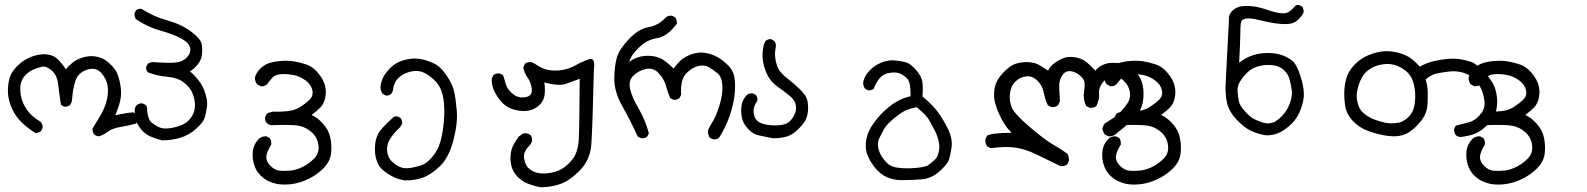

<svg xmlns="http://www.w3.org/2000/svg" viewBox="-20 -460 6540 791"><path d="M386.7 101.6Q376 100.6 368.2 93.8Q360.4 85 361.3 69.3Q379.9 40 397 9.8Q414.1 -20.5 420.9 -51.3Q427.7 -82 422.9 -108.9Q418 -135.7 398.4 -158.2Q378.9 -180.7 350.1 -175.8Q321.3 -170.9 302.2 -148.9Q283.2 -127 275.4 -40L268.6 -27.3Q258.8 -19.5 245.1 -20.5L231.4 -27.3Q224.6 -67.4 220.2 -108.9Q215.8 -150.4 193.4 -169.4Q170.9 -188.5 153.8 -185.1Q136.7 -181.6 119.6 -174.3Q102.5 -167 89.4 -155.3Q76.2 -143.6 68.8 -125.5Q61.5 -107.4 64 -81.5Q66.4 -55.7 75.2 -35.6Q84 -15.6 99.1 2.9Q114.3 21.5 147.5 42Q157.2 52.7 155.3 67.4L148.4 81.1Q138.7 86.9 127 88.9Q84 61.5 60.1 34.7Q36.1 7.8 23.4 -27.3Q10.7 -62.5 12.7 -94.7Q14.6 -127 22.5 -147.5Q30.3 -168 55.2 -191.9Q80.1 -215.8 113.3 -227.5Q146.5 -239.3 174.8 -235.8Q203.1 -232.4 221.7 -212.4Q240.2 -192.4 251 -174.8Q265.6 -191.4 280.8 -203.6Q295.9 -215.8 322.8 -223.6Q349.6 -231.4 372.6 -227.5Q395.5 -223.6 410.2 -214.8Q424.8 -206.1 441.4 -188.5Q458 -170.9 465.3 -151.4Q472.7 -131.8 476.6 -105.5Q480.5 -79.1 477.1 -55.2Q473.6 -31.2 455.1 14.6Q476.6 10.7 493.7 7.3Q510.7 3.9 528.3 2.9L541 9.8Q550.8 19.5 547.9 36.1L541 48.8Q509.8 57.6 476.6 63Q443.4 68.4 422.9 83.5Q402.3 98.6 386.7 101.6Z M647.5 118.2Q624 112.3 601.6 103Q579.1 93.8 563 74.7Q546.9 55.7 540 36.1Q533.2 16.6 535.2 -8.8Q536.1 -19.5 543 -26.4Q552.7 -35.2 567.4 -34.2L580.1 -27.3Q587.9 -19.5 585.9 -5.9Q589.8 33.2 605 45.4Q620.1 57.6 636.2 64.5Q652.3 71.3 674.8 68.8Q697.3 66.4 722.2 57.6Q747.1 48.8 761.7 31.2Q776.4 13.7 780.8 -5.4Q785.2 -24.4 781.7 -44.9Q778.3 -65.4 769.5 -83.5Q760.7 -101.6 736.8 -120.6Q712.9 -139.6 669.9 -143.6Q627 -147.5 588.9 -162.1Q581.1 -170.9 582 -184.6L588.9 -197.3Q603.5 -207 624 -203.1Q669.9 -200.2 700.2 -202.1Q730.5 -204.1 749 -222.7Q767.6 -241.2 763.2 -262.7Q758.8 -284.2 726.1 -301.8Q693.4 -319.3 640.6 -334Q587.9 -348.6 540 -380.9Q533.2 -391.6 534.2 -405.3L540 -417Q548.8 -424.8 562.5 -423.8Q612.3 -391.6 669.4 -376Q726.6 -360.4 767.6 -329.6Q808.6 -298.8 811.5 -275.4Q814.5 -252 811.5 -231.9Q808.6 -211.9 794.4 -194.3Q780.3 -176.8 762.7 -166Q804.7 -129.9 820.8 -89.4Q836.9 -48.8 832.5 -18.6Q828.1 11.7 821.8 28.8Q815.4 45.9 787.1 71.3Q758.8 96.7 723.1 107.4Q687.5 118.2 647.5 118.2Z M1121.1 297.9Q1103.5 293.9 1086.9 286.6Q1070.3 279.3 1053.2 262.7Q1036.1 246.1 1027.3 219.7Q1018.6 193.4 1021.5 164.1Q1024.4 134.8 1046.9 111.3Q1059.6 100.6 1077.1 101.6L1090.8 108.4Q1098.6 118.2 1097.7 134.8Q1077.1 168.9 1077.1 187.5Q1077.1 206.1 1094.7 223.6Q1112.3 241.2 1132.3 243.2Q1152.3 245.1 1177.2 242.7Q1202.1 240.2 1228 227.1Q1253.9 213.9 1274.9 192.4Q1295.9 170.9 1292 138.7Q1288.1 106.4 1264.2 85Q1240.2 63.5 1210.9 58.1Q1181.6 52.7 1098.6 55.7Q1087.9 54.7 1079.1 46.9Q1070.3 37.1 1072.3 22.5L1079.1 8.8Q1093.8 -1 1114.3 0Q1139.6 1 1167.5 -2.4Q1195.3 -5.9 1216.3 -19Q1237.3 -32.2 1254.4 -48.3Q1271.5 -64.5 1267.1 -87.4Q1262.7 -110.4 1239.7 -127.9Q1216.8 -145.5 1189.5 -150.9Q1162.1 -156.2 1136.7 -154.3Q1111.3 -152.3 1099.6 -137.2Q1087.9 -122.1 1079.1 -112.3Q1069.3 -103.5 1054.7 -104.5L1040 -112.3Q1029.3 -124 1030.3 -141.6Q1036.1 -161.1 1052.2 -177.2Q1068.4 -193.4 1089.4 -200.2Q1110.4 -207 1139.2 -209Q1168 -210.9 1191.9 -207Q1215.8 -203.1 1242.2 -194.3Q1268.6 -185.5 1290.5 -159.2Q1312.5 -132.8 1318.8 -107.4Q1325.2 -82 1319.8 -57.1Q1314.5 -32.2 1300.3 -17.6Q1286.1 -2.9 1263.7 13.7Q1287.1 23.4 1310.5 49.3Q1334 75.2 1340.8 106.9Q1347.7 138.7 1343.8 172.4Q1339.8 206.1 1312.5 233.4Q1285.2 260.7 1250.5 277.3Q1215.8 293.9 1182.6 298.3Q1149.4 302.7 1121.1 297.9Z M1647.5 283.2Q1622.1 279.3 1600.1 268.6Q1578.1 257.8 1560.1 242.7Q1542 227.5 1534.7 209Q1527.3 190.4 1525.4 171.9Q1523.4 153.3 1525.9 131.8Q1528.3 110.4 1538.1 90.8Q1547.9 71.3 1594.7 28.3Q1603.5 17.6 1617.2 19.5L1629.9 25.4Q1637.7 36.1 1636.7 49.8L1628.9 63.5Q1602.5 87.9 1587.4 111.8Q1572.3 135.7 1574.7 160.6Q1577.1 185.5 1589.8 200.2Q1602.5 214.8 1622.6 225.6Q1642.6 236.3 1670.4 231.9Q1698.2 227.5 1720.2 219.2Q1742.2 210.9 1767.1 178.7Q1792 146.5 1801.8 91.8Q1811.5 37.1 1810.5 -8.3Q1809.6 -53.7 1799.3 -83.5Q1789.1 -113.3 1765.1 -134.3Q1741.2 -155.3 1720.7 -163.1Q1700.2 -170.9 1673.8 -165.5Q1647.5 -160.2 1625 -142.1Q1602.5 -124 1598.6 -85.9L1591.8 -73.2Q1583 -65.4 1569.3 -66.4L1556.6 -73.2Q1544.9 -87.9 1548.3 -108.9Q1551.8 -129.9 1562 -147.5Q1572.3 -165 1592.3 -184.1Q1612.3 -203.1 1644.5 -212.4Q1676.8 -221.7 1705.6 -217.8Q1734.4 -213.9 1764.6 -200.2Q1794.9 -186.5 1819.3 -149.9Q1843.8 -113.3 1850.6 -84.5Q1857.4 -55.7 1861.8 -3.9Q1866.2 47.9 1847.7 118.7Q1829.1 189.5 1792.5 224.6Q1755.9 259.8 1721.2 272Q1686.5 284.2 1647.5 283.2Z M2205.1 311.5Q2178.7 305.7 2154.3 296.4Q2129.9 287.1 2110.8 266.6Q2091.8 246.1 2086.4 221.7Q2081.1 197.3 2084 174.3Q2086.9 151.4 2096.2 135.3Q2105.5 119.1 2116.2 103.5L2134.8 89.8L2151.4 88.9L2165 95.7Q2173.8 106.4 2171.9 122.1L2165 135.7Q2134.8 165 2138.7 189.9Q2142.6 214.8 2152.3 227.1Q2162.1 239.3 2180.2 247.6Q2198.2 255.9 2227.1 254.4Q2255.9 252.9 2282.2 242.2Q2308.6 231.4 2335 200.7Q2361.3 169.9 2364.3 116.2Q2367.2 62.5 2368.2 -135.7Q2338.9 -124 2310.5 -114.3Q2282.2 -104.5 2222.7 -120.1Q2226.6 -92.8 2223.6 -68.8Q2220.7 -44.9 2202.6 -27.8Q2184.6 -10.7 2165 -5.9Q2145.5 -1 2123.5 -3.4Q2101.6 -5.9 2081.5 -14.2Q2061.5 -22.5 2044.9 -41.5Q2028.3 -60.5 2016.6 -84Q2004.9 -107.4 2005.9 -136.7L2012.7 -150.4Q2023.4 -159.2 2039.1 -157.2L2052.7 -150.4Q2058.6 -129.9 2064.9 -110.4Q2071.3 -90.8 2091.8 -73.7Q2112.3 -56.6 2136.2 -58.6Q2160.2 -60.5 2167 -71.8Q2173.8 -83 2169.4 -103.5Q2165 -124 2152.3 -142.1Q2139.6 -160.2 2135.7 -182.6L2142.6 -197.3Q2154.3 -206.1 2168.9 -204.1L2183.6 -197.3Q2213.9 -175.8 2240.2 -171.4Q2266.6 -167 2295.4 -171.4Q2324.2 -175.8 2351.1 -190.9Q2377.9 -206.1 2406.2 -215.8Q2433.6 -224.6 2426.8 -174.8Q2420.9 73.2 2416 136.2Q2411.1 199.2 2368.7 242.2Q2326.2 285.2 2287.6 298.3Q2249 311.5 2205.1 311.5Z M2918 114.3 2904.3 107.4Q2896.5 95.7 2896.5 81.1Q2897.5 70.3 2913.6 45.4Q2929.7 20.5 2943.8 -24.9Q2958 -70.3 2956.1 -106.9Q2954.1 -143.6 2936 -158.2Q2918 -172.9 2900.4 -183.1Q2882.8 -193.4 2858.4 -188.5Q2834 -183.6 2808.1 -158.7Q2782.2 -133.8 2786.1 -69.3L2779.3 -55.7Q2769.5 -47.9 2754.9 -48.8L2741.2 -55.7Q2730.5 -80.1 2723.6 -106.4Q2716.8 -132.8 2694.3 -157.7Q2671.9 -182.6 2641.1 -175.8Q2610.4 -168.9 2589.4 -148.4Q2568.4 -127.9 2575.7 -94.2Q2583 -60.5 2611.3 -12.2Q2639.6 36.1 2653.3 89.8L2646.5 102.5Q2636.7 111.3 2621.1 109.4L2607.4 102.5Q2579.1 40 2544.4 -21.5Q2509.8 -83 2510.7 -136.7Q2511.7 -190.4 2521.5 -223.6Q2531.2 -256.8 2570.8 -298.8Q2610.4 -340.8 2651.9 -348.1Q2693.4 -355.5 2723.6 -388.7Q2733.4 -396.5 2748 -395.5L2761.7 -388.7Q2769.5 -377 2768.6 -362.3Q2727.5 -308.6 2688 -303.2Q2648.4 -297.9 2614.3 -266.1Q2580.1 -234.4 2572.3 -205.1Q2594.7 -221.7 2619.6 -227.1Q2644.5 -232.4 2671.4 -228.5Q2698.2 -224.6 2719.7 -208.5Q2741.2 -192.4 2754.9 -177.7Q2778.3 -208 2793 -218.3Q2807.6 -228.5 2822.8 -234.4Q2837.9 -240.2 2855.5 -242.7Q2873 -245.1 2893.6 -240.7Q2914.1 -236.3 2935.1 -225.1Q2956.1 -213.9 2979 -191.4Q3002 -168.9 3006.3 -137.2Q3010.7 -105.5 3005.9 -65.4Q3001 -25.4 2984.9 20.5Q2968.8 66.4 2942.4 107.4Q2933.6 115.2 2918 114.3Z M3162.1 109.4Q3134.8 103.5 3107.9 98.1Q3081.1 92.8 3061.5 70.8Q3042 48.8 3037.1 27.8Q3032.2 6.8 3034.2 -19.5Q3036.1 -45.9 3055.7 -67.4Q3066.4 -77.1 3081.1 -75.2L3093.8 -69.3Q3101.6 -59.6 3100.6 -45.9Q3085 -23.4 3084.5 -4.4Q3084 14.6 3092.8 29.3Q3101.6 43.9 3124 50.3Q3146.5 56.6 3171.4 56.6Q3196.3 56.6 3212.4 51.8Q3228.5 46.9 3239.3 33.7Q3250 20.5 3255.9 5.4Q3261.7 -9.8 3258.3 -28.3Q3254.9 -46.9 3234.9 -64Q3214.8 -81.1 3186.5 -100.6Q3158.2 -120.1 3144 -146.5Q3129.9 -172.9 3125 -198.2Q3120.1 -223.6 3122.1 -248Q3124 -272.5 3132.8 -290Q3142.6 -299.8 3157.2 -298.8L3169.9 -291Q3178.7 -280.3 3175.8 -264.6Q3170.9 -241.2 3174.3 -218.3Q3177.7 -195.3 3186.5 -177.2Q3195.3 -159.2 3224.1 -136.7Q3252.9 -114.3 3277.8 -89.8Q3302.7 -65.4 3306.6 -43.9Q3310.5 -22.5 3308.6 -2.4Q3306.6 17.6 3299.3 33.2Q3292 48.8 3268.1 72.8Q3244.1 96.7 3217.8 103.5Q3191.4 110.4 3162.1 109.4Z M3691.4 282.2Q3662.1 281.2 3636.7 271Q3611.3 260.7 3590.8 237.8Q3570.3 214.8 3557.1 187Q3543.9 159.2 3547.4 126Q3550.8 92.8 3568.4 64Q3585.9 35.2 3611.3 8.8Q3636.7 -17.6 3667 -37.1Q3697.3 -56.6 3731.4 -63.5Q3732.4 -120.1 3718.3 -135.3Q3704.1 -150.4 3687.5 -157.2Q3670.9 -164.1 3644 -159.7Q3617.2 -155.3 3601.6 -134.8Q3585.9 -114.3 3580.1 -94.7Q3570.3 -86.9 3556.6 -87.9L3543.9 -94.7Q3535.2 -105.5 3536.1 -121.1Q3541 -146.5 3562 -168.9Q3583 -191.4 3612.3 -202.6Q3641.6 -213.9 3667.5 -210.9Q3693.4 -208 3711.4 -203.6Q3729.5 -199.2 3753.4 -172.4Q3777.3 -145.5 3780.3 -120.1Q3783.2 -94.7 3780.3 -62.5Q3816.4 -33.2 3838.9 -4.9Q3861.3 23.4 3883.3 66.9Q3905.3 110.4 3900.4 145.5Q3895.5 180.7 3889.2 198.7Q3882.8 216.8 3850.6 246.1Q3818.4 275.4 3776.9 278.8Q3735.4 282.2 3691.4 282.2ZM3800.8 222.7Q3833 200.2 3839.8 187Q3846.7 173.8 3849.1 156.7Q3851.6 139.6 3846.2 117.7Q3840.8 95.7 3828.6 72.8Q3816.4 49.8 3805.7 31.2Q3794.9 12.7 3755.9 -18.6Q3728.5 -12.7 3710 -4.4Q3691.4 3.9 3661.6 28.8Q3631.8 53.7 3621.1 73.2Q3610.4 92.8 3602.5 109.4Q3594.7 126 3597.2 143.6Q3599.6 161.1 3608.4 177.2Q3617.2 193.4 3632.8 210Q3648.4 226.6 3675.8 230.5Q3703.1 234.4 3726.1 233.4Q3749 232.4 3766.6 230.5Q3784.2 228.5 3800.8 222.7Z M4349.6 224.6Q4300.8 201.2 4252 177.2Q4203.1 153.3 4161.6 147.9Q4120.1 142.6 4061.5 150.4L4046.9 142.6Q4038.1 129.9 4039.1 114.3L4046.9 98.6Q4064.5 87.9 4147.5 86.9Q4129.9 69.3 4119.1 52.2Q4108.4 35.2 4098.1 14.2Q4087.9 -6.8 4080.1 -33.7Q4072.3 -60.5 4077.1 -93.8Q4082 -127 4111.8 -159.2Q4141.6 -191.4 4168.9 -198.7Q4196.3 -206.1 4221.7 -203.6Q4247.1 -201.2 4264.6 -190.4Q4282.2 -179.7 4297.9 -168.9Q4304.7 -184.6 4321.3 -197.8Q4337.9 -210.9 4358.9 -219.7Q4379.9 -228.5 4408.7 -224.1Q4437.5 -219.7 4458 -202.6Q4478.5 -185.5 4492.2 -168.9Q4505.9 -184.6 4523.9 -192.9Q4542 -201.2 4563.5 -201.2Q4585 -201.2 4606 -198.2Q4627 -195.3 4651.9 -171.4Q4676.8 -147.5 4685.1 -119.6Q4693.4 -91.8 4690.4 -54.7Q4687.5 -17.6 4668.5 5.9Q4649.4 29.3 4631.3 46.4Q4613.3 63.5 4582 87.9Q4567.4 103.5 4545.9 101.6L4531.2 93.8Q4524.4 84 4521.5 69.3Q4524.4 58.6 4531.2 48.8Q4547.9 38.1 4564.9 27.3Q4582 16.6 4596.7 0.5Q4611.3 -15.6 4625 -34.7Q4638.7 -53.7 4634.8 -80.6Q4630.9 -107.4 4608.9 -127.9Q4586.9 -148.4 4562 -144.5Q4537.1 -140.6 4521 -117.7Q4504.9 -94.7 4507.8 -74.2Q4510.7 -53.7 4497.1 -23.4Q4486.3 -14.6 4469.7 -15.6L4455.1 -23.4Q4441.4 -50.8 4445.8 -79.6Q4450.2 -108.4 4447.3 -123Q4444.3 -137.7 4424.8 -152.3Q4405.3 -167 4385.7 -167Q4366.2 -167 4354 -146Q4341.8 -125 4343.8 -96.2Q4345.7 -67.4 4346.7 -42L4338.9 -26.4Q4328.1 -17.6 4311.5 -18.6L4296.9 -26.4Q4285.2 -50.8 4280.3 -78.1Q4275.4 -105.5 4254.4 -127Q4233.4 -148.4 4208 -145.5Q4182.6 -142.6 4163.1 -124Q4143.6 -105.5 4140.6 -72.8Q4137.7 -40 4149.4 -14.6Q4161.1 10.7 4222.2 63Q4283.2 115.2 4314.9 133.3Q4346.7 151.4 4377 172.9Q4384.8 184.6 4383.8 202.1L4377 216.8Q4366.2 225.6 4349.6 224.6Z M4621.1 297.9Q4603.5 293.9 4586.9 286.6Q4570.3 279.3 4553.2 262.7Q4536.1 246.1 4527.3 219.7Q4518.6 193.4 4521.5 164.1Q4524.4 134.8 4546.9 111.3Q4559.6 100.6 4577.1 101.6L4590.8 108.4Q4598.6 118.2 4597.7 134.8Q4577.1 168.9 4577.1 187.5Q4577.1 206.1 4594.7 223.6Q4612.3 241.2 4632.3 243.2Q4652.3 245.1 4677.2 242.7Q4702.1 240.2 4728 227.1Q4753.9 213.9 4774.9 192.4Q4795.9 170.9 4792 138.7Q4788.1 106.4 4764.2 85Q4740.2 63.5 4710.9 58.1Q4681.6 52.7 4598.6 55.7Q4587.9 54.7 4579.1 46.9Q4570.3 37.1 4572.3 22.5L4579.1 8.8Q4593.8 -1 4614.3 0Q4639.6 1 4667.5 -2.4Q4695.3 -5.9 4716.3 -19Q4737.3 -32.2 4754.4 -48.3Q4771.5 -64.5 4767.1 -87.4Q4762.7 -110.4 4739.7 -127.9Q4716.8 -145.5 4689.5 -150.9Q4662.1 -156.2 4636.7 -154.3Q4611.3 -152.3 4599.6 -137.2Q4587.9 -122.1 4579.1 -112.3Q4569.3 -103.5 4554.7 -104.5L4540 -112.3Q4529.3 -124 4530.3 -141.6Q4536.1 -161.1 4552.2 -177.2Q4568.4 -193.4 4589.4 -200.2Q4610.4 -207 4639.2 -209Q4668 -210.9 4691.9 -207Q4715.8 -203.1 4742.2 -194.3Q4768.6 -185.5 4790.5 -159.2Q4812.5 -132.8 4818.8 -107.4Q4825.2 -82 4819.8 -57.1Q4814.5 -32.2 4800.3 -17.6Q4786.1 -2.9 4763.7 13.7Q4787.1 23.4 4810.5 49.3Q4834 75.2 4840.8 106.9Q4847.7 138.7 4843.8 172.4Q4839.8 206.1 4812.5 233.4Q4785.2 260.7 4750.5 277.3Q4715.8 293.9 4682.6 298.3Q4649.4 302.7 4621.1 297.9Z M5197.3 97.7Q5164.1 92.8 5134.3 79.1Q5104.5 65.4 5072.3 30.3Q5040 -4.9 5033.7 -42.5Q5027.3 -80.1 5029.3 -113.3Q5031.2 -146.5 5034.7 -220.7Q5038.1 -294.9 5040.5 -330.6Q5043 -366.2 5043 -384.3Q5043 -402.3 5056.6 -415Q5070.3 -427.7 5085 -432.1Q5099.6 -436.5 5129.4 -435.1Q5159.2 -433.6 5197.8 -420.4Q5236.3 -407.2 5258.3 -405.3Q5280.3 -403.3 5293.9 -414.1Q5307.6 -424.8 5313 -432.6Q5318.4 -440.4 5332 -439.5L5344.7 -432.6Q5351.6 -422.9 5350.6 -408.2Q5343.8 -394.5 5328.1 -378.9Q5312.5 -363.3 5287.1 -361.3Q5261.7 -359.4 5229 -364.7Q5196.3 -370.1 5165.5 -377.9Q5134.8 -385.7 5115.2 -383.8Q5095.7 -381.8 5092.8 -367.7Q5089.8 -353.5 5089.8 -321.8Q5089.8 -290 5085 -202.1Q5115.2 -224.6 5145 -233.4Q5174.8 -242.2 5205.1 -241.7Q5235.4 -241.2 5258.3 -233.9Q5281.2 -226.6 5301.8 -211.4Q5322.3 -196.3 5338.4 -144.5Q5354.5 -92.8 5351.1 -60.1Q5347.7 -27.3 5333 3.9Q5318.4 35.2 5293.5 57.1Q5268.6 79.1 5246.1 88.4Q5223.6 97.7 5197.3 97.7ZM5231.4 42Q5252.9 29.3 5269.5 8.8Q5286.1 -11.7 5295.4 -38.6Q5304.7 -65.4 5301.8 -87.9Q5298.8 -110.4 5293 -132.3Q5287.1 -154.3 5271.5 -169.4Q5255.9 -184.6 5236.3 -189Q5216.8 -193.4 5193.8 -191.9Q5170.9 -190.4 5149.9 -182.1Q5128.9 -173.8 5109.4 -151.4Q5089.8 -128.9 5083.5 -114.3Q5077.1 -99.6 5078.6 -81.5Q5080.1 -63.5 5083.5 -44.4Q5086.9 -25.4 5108.4 -2Q5129.9 21.5 5145.5 29.8Q5161.1 38.1 5184.1 45.4Q5207 52.7 5231.4 42Z M5996.1 104.5Q5985.4 103.5 5977.5 96.7Q5969.7 85.9 5970.7 71.3L5977.5 57.6Q6004.9 50.8 6031.2 43.9Q6057.6 37.1 6078.6 11.7Q6099.6 -13.7 6095.7 -43Q6091.8 -72.3 6083.5 -90.8Q6075.2 -109.4 6057.6 -129.9Q6040 -150.4 6010.7 -159.7Q5981.4 -168.9 5951.7 -165.5Q5921.9 -162.1 5898.9 -157.2Q5876 -152.3 5853.5 -132.8Q5861.3 -105.5 5861.8 -82.5Q5862.3 -59.6 5861.3 -34.7Q5860.4 -9.8 5850.6 12.2Q5840.8 34.2 5813.5 61.5Q5786.1 88.9 5758.8 96.7Q5731.4 104.5 5695.8 99.6Q5660.2 94.7 5620.6 81.1Q5581.1 67.4 5554.2 39.1Q5527.3 10.7 5522 -22.9Q5516.6 -56.6 5518.6 -89.8Q5520.5 -123 5531.2 -149.9Q5542 -176.8 5568.8 -201.7Q5595.7 -226.6 5635.3 -239.3Q5674.8 -252 5708 -248.5Q5741.2 -245.1 5769.5 -232.9Q5797.9 -220.7 5829.1 -185.5Q5857.4 -201.2 5886.2 -208Q5915 -214.8 5943.8 -217.3Q5972.7 -219.7 5997.1 -215.8Q6021.5 -211.9 6042 -204.6Q6062.5 -197.3 6097.7 -159.7Q6132.8 -122.1 6141.6 -88.4Q6150.4 -54.7 6147.5 -26.4Q6144.5 2 6135.7 19Q6127 36.1 6102.1 60.1Q6077.1 84 6051.3 92.8Q6025.4 101.6 5996.1 104.5ZM5745.1 44.9Q5765.6 39.1 5783.2 21.5Q5800.8 3.9 5806.2 -22Q5811.5 -47.9 5810.1 -75.2Q5808.6 -102.5 5800.3 -127Q5792 -151.4 5772 -167.5Q5752 -183.6 5730.5 -190.9Q5709 -198.2 5683.6 -195.8Q5658.2 -193.4 5637.7 -183.6Q5617.2 -173.8 5603 -158.2Q5588.9 -142.6 5578.6 -112.8Q5568.4 -83 5569.3 -62Q5570.3 -41 5577.1 -22.9Q5584 -4.9 5601.6 9.3Q5619.1 23.4 5641.6 32.2Q5664.1 41 5689 45.9Q5713.9 50.8 5745.1 44.9Z M6121.1 297.9Q6103.5 293.9 6086.9 286.6Q6070.3 279.3 6053.2 262.7Q6036.1 246.1 6027.3 219.7Q6018.6 193.4 6021.5 164.1Q6024.4 134.8 6046.9 111.3Q6059.6 100.6 6077.1 101.6L6090.8 108.4Q6098.6 118.2 6097.7 134.8Q6077.1 168.9 6077.1 187.5Q6077.1 206.1 6094.7 223.6Q6112.3 241.2 6132.3 243.2Q6152.3 245.1 6177.2 242.7Q6202.1 240.2 6228 227.1Q6253.9 213.9 6274.9 192.4Q6295.9 170.9 6292 138.7Q6288.1 106.4 6264.2 85Q6240.2 63.5 6210.9 58.1Q6181.6 52.7 6098.6 55.7Q6087.9 54.7 6079.1 46.9Q6070.3 37.1 6072.3 22.5L6079.1 8.8Q6093.8 -1 6114.3 0Q6139.6 1 6167.5 -2.4Q6195.3 -5.9 6216.3 -19Q6237.3 -32.2 6254.4 -48.3Q6271.5 -64.5 6267.1 -87.4Q6262.7 -110.4 6239.7 -127.9Q6216.8 -145.5 6189.5 -150.9Q6162.1 -156.2 6136.7 -154.3Q6111.3 -152.3 6099.6 -137.2Q6087.9 -122.1 6079.1 -112.3Q6069.3 -103.5 6054.7 -104.5L6040 -112.3Q6029.3 -124 6030.3 -141.6Q6036.1 -161.1 6052.2 -177.2Q6068.4 -193.4 6089.4 -200.2Q6110.4 -207 6139.2 -209Q6168 -210.9 6191.9 -207Q6215.8 -203.1 6242.2 -194.3Q6268.6 -185.5 6290.5 -159.2Q6312.5 -132.8 6318.8 -107.4Q6325.2 -82 6319.8 -57.1Q6314.5 -32.2 6300.3 -17.6Q6286.1 -2.9 6263.7 13.7Q6287.1 23.4 6310.5 49.3Q6334 75.2 6340.8 106.9Q6347.7 138.7 6343.8 172.4Q6339.8 206.1 6312.5 233.4Q6285.2 260.7 6250.5 277.3Q6215.8 293.9 6182.6 298.3Q6149.4 302.7 6121.1 297.9Z"/></svg>

Font: JasonHandwriting1
Style: Regular
Weight: 400
Version: Version 1.48.20